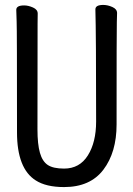

<svg xmlns="http://www.w3.org/2000/svg" viewBox="-20 -735 540 779"><path d="M240 24Q167 24 125 -3Q49 -51 49 -198Q49 -618 47.5 -648Q46 -678 46 -695Q46 -713 78 -713Q95 -713 114 -704.5Q133 -696 133 -680Q133 -668 132.5 -639Q132 -610 132 -210Q132 -150 142 -115Q152 -80 174 -65.5Q196 -51 240 -51Q303 -51 336.5 -104.5Q370 -158 370 -242Q370 -595 367 -697Q367 -715 399 -715Q417 -715 436 -706.5Q455 -698 455 -682Q455 -670 454 -645Q453 -620 453 -230Q453 -117 399.5 -46.5Q346 24 240 24Z"/></svg>

Font: LXGW WenKai Mono Medium
Style: Regular
Weight: 500
Monospace: yes
Designer: LXGW / Fontworks Inc.
Foundry: LXGW / Fontworks Inc.
Version: Version 1.520; June 14, 2025